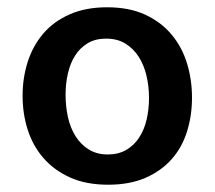

<svg xmlns="http://www.w3.org/2000/svg" viewBox="-20 -495 589 527"><path d="M274 -475Q335 -475 379 -454.5Q423 -434 451.5 -399.5Q480 -365 493.5 -320.5Q507 -276 507 -227Q507 -178 493.5 -134.5Q480 -91 451.5 -58.5Q423 -26 379.5 -7Q336 12 277 12Q216 12 172 -8Q128 -28 99 -61.5Q70 -95 56 -139Q42 -183 42 -232Q42 -281 56 -325Q70 -369 98.5 -402.5Q127 -436 171 -455.5Q215 -475 274 -475ZM276 -71Q305 -71 326.5 -83.5Q348 -96 362 -117.5Q376 -139 382.5 -167Q389 -195 389 -226Q389 -258 382 -287.5Q375 -317 360.5 -339.5Q346 -362 324 -375.5Q302 -389 271 -389Q242 -389 221 -376.5Q200 -364 186.5 -343Q173 -322 166.5 -294Q160 -266 160 -235Q160 -203 166.5 -173.5Q173 -144 187.5 -121Q202 -98 224 -84.5Q246 -71 276 -71Z"/></svg>

Font: Quattrocento Sans
Style: Bold
Weight: 700
Designer: Pablo Impallari
Foundry: Pablo Impallari, Igino Marini, Brenda Gallo
Version: Version 2.000